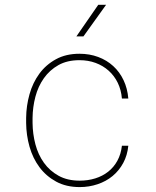

<svg xmlns="http://www.w3.org/2000/svg" viewBox="-20 -759 640 789"><path d="M307.6 -16.6Q341.3 -16.6 371.3 -25.9Q401.4 -35.2 424.6 -53.5Q447.8 -71.8 462.4 -98.6Q477.1 -125.5 481 -160.2H507.3Q503.4 -120.6 486.3 -89.1Q469.2 -57.6 442.6 -35.6Q416 -13.7 381.1 -2Q346.2 9.8 307.6 9.8Q252 9.8 210.7 -12.7Q169.4 -35.2 142.1 -72Q114.7 -108.9 101.3 -156.2Q87.9 -203.6 87.4 -253.9V-274.4Q87.9 -324.2 101.3 -371.8Q114.7 -419.4 141.8 -456.3Q168.9 -493.2 210 -515.6Q251 -538.1 306.6 -538.1Q348.1 -538.1 383.5 -524.9Q418.9 -511.7 445.3 -487.5Q471.7 -463.4 487.8 -429.4Q503.9 -395.5 507.3 -354H481Q478 -389.6 463.9 -418.7Q449.7 -447.8 426.5 -468.5Q403.3 -489.3 372.8 -500.5Q342.3 -511.7 306.6 -511.7Q256.3 -511.7 220.2 -491.5Q184.1 -471.2 160.4 -437.7Q136.7 -404.3 125.5 -361.6Q114.3 -318.8 113.8 -274.4V-253.9Q114.3 -208.5 125.5 -166Q136.7 -123.5 160.4 -90.3Q184.1 -57.1 220.5 -36.9Q256.8 -16.6 307.6 -16.6ZM383.8 -739.3H416L322.8 -609.4H293.9Z"/></svg>

Font: Roboto Mono Thin
Style: Regular
Weight: 250
Designer: Google
Version: Version 2.000985; 2015; ttfautohint (v1.3)